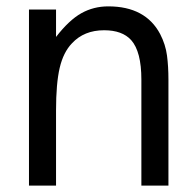

<svg xmlns="http://www.w3.org/2000/svg" viewBox="-20 -583 616 603"><path d="M71 0V-553H156V-467Q197 -520 235.5 -541.5Q274 -563 320 -563Q437 -563 483 -476Q500 -443 504.5 -408.5Q509 -374 509 -333V0H424V-333Q424 -421 392 -457Q364 -488 307 -488Q244 -488 206 -447Q179 -419 167.5 -370Q156 -321 156 -236V0Z"/></svg>

Font: Open Sauce One
Style: Regular
Weight: 400
Designer: Alfredo Marco Pradil
Foundry: Creative Sauce Fz LLC
Version: Version 1.477